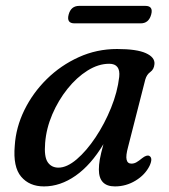

<svg xmlns="http://www.w3.org/2000/svg" viewBox="-20 -640 588 670"><path d="M427 -127.5Q418.5 -96.5 421.8 -82.8Q425 -69 438.5 -69Q448 -69 456.2 -73.8Q464.5 -78.5 476 -88Q492 -100.5 501 -96Q514.5 -88.5 502 -61.5Q486.5 -30 453.2 -9.8Q420 10.5 381 10.5Q325 10.5 325 -48.5Q325 -64 328.2 -83.2Q331.5 -102.5 341 -137Q297.5 -64.5 244 -27Q190.5 10.5 133.5 10.5Q82.5 10.5 53.8 -23.5Q25 -57.5 31.5 -131.5Q35.5 -195.5 65 -255.8Q94.5 -316 143.2 -364Q192 -412 254.8 -440.5Q317.5 -469 388.5 -469Q457 -469 489 -454.5Q521 -440 519 -416.5Q517.5 -398 504.8 -389Q492 -380 487 -362.5ZM137.5 -141Q133.5 -93 146.5 -74Q159.5 -55 184 -55Q213.5 -55 247.8 -84.2Q282 -113.5 313.5 -160.8Q345 -208 367.5 -263.5Q390 -319 396 -371.5Q401 -417.5 361 -417.5Q323.5 -417.5 285.5 -393.8Q247.5 -370 215.5 -330Q183.5 -290 162.5 -241Q141.5 -192 137.5 -141ZM219.5 -589Q227.5 -619.5 256.5 -619.5H487Q516 -619.5 507.5 -589Q499 -558.5 471 -558.5H240Q211.5 -558.5 219.5 -589Z"/></svg>

Font: Fraunces 9pt S050
Style: Italic
Weight: 400
Italic angle: -16°
Version: Version 1.000; ttfautohint (v1.8.3)